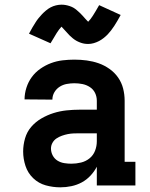

<svg xmlns="http://www.w3.org/2000/svg" viewBox="-20 -793 640 821"><path d="M238 8Q206 8 175.5 -0.5Q145 -9 122 -31Q99 -53 89 -83.5Q79 -114 79 -145Q79 -173 87 -201Q95 -229 113.5 -250.5Q132 -272 157 -286.5Q182 -301 209 -309.5Q236 -318 264.5 -321Q293 -324 321 -324H394V-362Q394 -380 386.5 -395.5Q379 -411 364.5 -420.5Q350 -430 333 -433.5Q316 -437 298 -437Q282 -437 265.5 -434Q249 -431 235 -422Q221 -413 212.5 -398.5Q204 -384 204 -367Q204 -367 204 -367Q204 -367 204 -367L85 -368Q85 -368 85 -368Q85 -368 85 -368Q85 -393 93 -418Q101 -443 116 -463.5Q131 -484 152.5 -499Q174 -514 198 -523Q222 -532 247.5 -535Q273 -538 298 -538Q325 -538 351 -534.5Q377 -531 401.5 -522.5Q426 -514 448 -498.5Q470 -483 485 -461.5Q500 -440 506.5 -414.5Q513 -389 513 -362V-101H559V0H394V-80Q383 -59 366.5 -41.5Q350 -24 329.5 -13Q309 -2 285.5 3Q262 8 238 8ZM285 -93Q306 -93 326.5 -98Q347 -103 363 -116Q379 -129 386.5 -148.5Q394 -168 394 -189V-223H321Q308 -223 295 -222.5Q282 -222 269.5 -219.5Q257 -217 244.5 -212.5Q232 -208 221.5 -201Q211 -194 204.5 -182.5Q198 -171 198 -158Q198 -142 205.5 -128Q213 -114 226 -106Q239 -98 254.5 -95.5Q270 -93 285 -93ZM357 -605Q348 -605 339.5 -606.5Q331 -608 322 -611.5Q313 -615 306 -619Q299 -623 291.5 -629Q284 -635 277.5 -641.5Q271 -648 266 -654Q261 -660 254 -667Q247 -674 243 -679Q237 -672 232.5 -666.5Q228 -661 222.5 -652Q217 -643 210.5 -632Q204 -621 196 -608L104 -649Q111 -663 118 -674.5Q125 -686 131.5 -696.5Q138 -707 145 -715.5Q152 -724 159 -731.5Q166 -739 176 -747.5Q186 -756 196.5 -761.5Q207 -767 219 -770Q231 -773 243 -773Q252 -773 260.5 -771.5Q269 -770 278 -767Q287 -764 294 -760Q301 -756 308.5 -749.5Q316 -743 322.5 -737Q329 -731 334 -725Q339 -719 345.5 -712Q352 -705 357 -700Q363 -706 367.5 -712Q372 -718 377.5 -726.5Q383 -735 389.5 -746Q396 -757 404 -771L496 -729Q489 -716 482 -704Q475 -692 468.5 -682Q462 -672 455 -663Q448 -654 441 -646.5Q434 -639 424 -631Q414 -623 403.5 -617.5Q393 -612 381 -608.5Q369 -605 357 -605Z"/></svg>

Font: Iosevka Curly Slab Extended
Style: Bold
Weight: 700
Width: 7
Monospace: yes
Designer: Belleve Invis
Foundry: Belleve Invis
Version: Version 11.1.0; ttfautohint (v1.8.3)